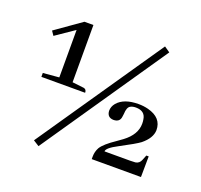

<svg xmlns="http://www.w3.org/2000/svg" viewBox="-114 -744 946 902"><g transform="rotate(20 359.0 -293.0)"><path d="M165 28.3 135.7 9.8 563.5 -615.2 591.8 -595.7ZM168 -594.7H212.9V-308.6L263.7 -302.7C266.3 -302.1 268.9 -301.8 271.5 -301.8C280.6 -299.8 285.2 -293.3 285.2 -282.2H66.4V-301.8L146.5 -308.6V-545.9L53.7 -482.4L39.1 -503.9ZM464.8 -54.7H592.8C603.8 -54.7 612.6 -55 619.1 -55.7C632.2 -57.6 641.3 -65.4 646.5 -79.1L656.2 -103.5H668L667 0H420.9V-12.7C420.9 -29 424.8 -44.3 432.6 -58.6C443 -75.5 466.1 -96 502 -120.1C514.3 -128.6 523.4 -135.1 529.3 -139.6C567.7 -168.3 586.9 -200.8 586.9 -237.3C586.9 -245.1 586.3 -252.3 585 -258.8C581.1 -285.5 563.8 -298.8 533.2 -298.8C522.8 -298.8 514 -296.9 506.8 -293C496.4 -287.8 490.9 -273.8 490.2 -251C489.6 -244.5 488.9 -239.9 488.3 -237.3C486.3 -217.8 474.6 -208 453.1 -208C432.3 -208.7 421.2 -219.7 419.9 -241.2C419.9 -255.5 424.8 -268.6 434.6 -280.3C456.1 -305.7 491.2 -318.4 540 -318.4C557 -318.4 572.9 -316.4 587.9 -312.5C636.1 -300.1 660.2 -273.1 660.2 -231.4C659.5 -204.8 644.2 -179.4 614.3 -155.3C600.6 -144.9 568.4 -126.3 517.6 -99.6C482.4 -81.4 464.8 -66.4 464.8 -54.7Z"/></g></svg>

Font: Abhaya Libre
Style: Regular
Weight: 400
Designer: Pushpananda Ekanayake, Sol Matas, Pathum Egodawatta
Foundry: Mooniak
Version: Version 1.041; ; ttfautohint (v1.5)